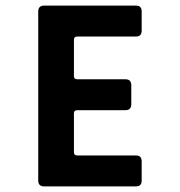

<svg xmlns="http://www.w3.org/2000/svg" viewBox="-20 -663 640 683"><path d="M464 0H137Q116 0 116 -21V-622Q116 -643 137 -643H464Q484 -643 484 -622V-554Q484 -533 464 -533H255Q243 -533 243 -522V-392Q243 -381 255 -381H426Q447 -381 447 -360V-292Q447 -271 426 -271H255Q243 -271 243 -260V-121Q243 -110 255 -110H464Q484 -110 484 -89V-21Q484 0 464 0Z"/></svg>

Font: RajdhaniMono
Style: Bold
Weight: 700
Monospace: yes
Designer: Satya Rajpurohit, Jyotish Sonowal
Foundry: Indian Type Foundry
Version: Version 1.201;PS 1.0;hotconv 1.0.78;makeotf.lib2.5.61930; tt